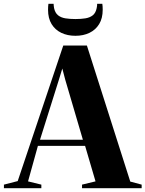

<svg xmlns="http://www.w3.org/2000/svg" viewBox="-78 -983 760 1003"><path d="M14.5 -37 252.5 -745H376L602.5 -34.5L662 -18.5V0H350.5V-18.5L421 -35.5L366.5 -221H120L68.5 -35.5L138 -18.5V0H-57.5V-18.5ZM355 -253 263 -566 247.5 -625 229.5 -566 131 -253ZM316 -796Q274.5 -796 242.2 -811.5Q210 -827 191.5 -857.2Q173 -887.5 173 -932Q173 -942.5 173.5 -948.8Q174 -955 175 -963H202Q202 -958 202.8 -952.5Q203.5 -947 204.5 -940.5Q210 -915.5 225.2 -903.2Q240.5 -891 263.8 -887.2Q287 -883.5 316 -883.5Q345 -883.5 368.2 -887.2Q391.5 -891 406.8 -903.2Q422 -915.5 427 -940.5Q428.5 -947 429 -952.5Q429.5 -958 429.5 -963H456.5Q457.5 -955 458 -948.8Q458.5 -942.5 458.5 -932Q458.5 -887.5 440 -857.2Q421.5 -827 389.5 -811.5Q357.5 -796 316 -796Z"/></svg>

Font: Merriweather 144pt
Style: Bold
Weight: 700
Version: Version 2.100